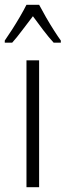

<svg xmlns="http://www.w3.org/2000/svg" viewBox="-43 -785 275 805"><path d="M121 0H68V-532H121ZM121 -765Q133 -742 150 -712.5Q167 -683 184 -656.5Q201 -630 212 -615V-606H182Q161 -629 138.5 -658.5Q116 -688 95 -717Q74 -690 50.5 -658.5Q27 -627 8 -606H-23V-615Q-9 -635 8 -661.5Q25 -688 41 -715.5Q57 -743 68 -765Z"/></svg>

Font: Noto Sans Hebrew ExtraCondensed Light
Style: Regular
Weight: 300
Width: 2
Designer: Monotype Design Team
Foundry: Monotype Imaging Inc.
Version: Version 2.004; ttfautohint (v1.8.4.7-5d5b)